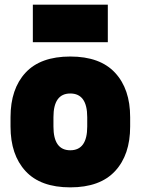

<svg xmlns="http://www.w3.org/2000/svg" viewBox="-20 -785 600 819"><path d="M24.9 -245.1V-285.2Q24.9 -405.8 88.9 -474.9Q152.8 -543.9 279.8 -543.9Q406.7 -543.9 470.9 -474.6Q535.2 -405.3 535.2 -285.2V-245.1Q535.2 -124.5 470.9 -55.2Q406.7 14.2 279.8 14.2Q152.8 14.2 88.9 -55.2Q24.9 -124.5 24.9 -245.1ZM120.1 -605V-765.1H439.9V-605ZM279.8 -144Q352.1 -144 352.1 -245.1V-285.2Q352.1 -386.2 279.8 -386.2Q208 -386.2 208 -285.2V-245.1Q208 -144 279.8 -144Z"/></svg>

Font: Cooper Hewitt
Style: Heavy
Weight: 713
Designer: Village Type and Design LLC
Foundry: Cooper Hewitt Smithsonian Design Museum
Version: 1.000